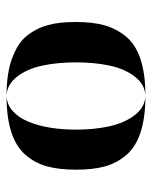

<svg xmlns="http://www.w3.org/2000/svg" viewBox="41 -504 463 585"><g transform="rotate(90 272.5 -211.5)"><path d="M273 0Q274 0 274 0H272H271Q271 0 271 0Q238 0 210 -4Q182 -8 160 -16Q138 -24 120.5 -34.5Q103 -45 91 -59.5Q79 -74 70.5 -90Q62 -106 56.5 -126Q51 -146 49 -166.5Q47 -187 47 -212Q47 -262 57 -298Q67 -334 91 -363.5Q115 -393 160 -408Q205 -423 271 -423Q271 -423 271 -423H272H274Q274 -423 273 -423Q339 -423 384 -408Q429 -393 453.5 -363.5Q478 -334 487.5 -298Q497 -262 497 -212Q497 -162 487.5 -125.5Q478 -89 453.5 -59.5Q429 -30 384 -15Q339 0 273 0ZM272 0Q298 -1 318 -18.5Q338 -36 350.5 -66Q363 -96 369 -133Q375 -170 375 -212Q375 -268 364.5 -314.5Q354 -361 330 -391.5Q306 -422 272 -423Q238 -422 214 -391.5Q190 -361 180 -314.5Q170 -268 170 -211.5Q170 -155 180 -108.5Q190 -62 214 -31.5Q238 -1 272 0Z"/></g></svg>

Font: Oscilla
Style: Regular
Weight: 400
Designer: Ryan Lin
Version: Version 1.0